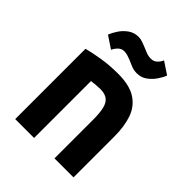

<svg xmlns="http://www.w3.org/2000/svg" viewBox="-212 -869 985 985"><g transform="rotate(45 280.0 -376.5)"><path d="M71 0V-510Q108 -520 162.5 -529Q217 -538 280 -538Q364 -538 410.5 -507.5Q457 -477 475.5 -423Q494 -369 494 -297V0H356V-279Q356 -328 349 -358.5Q342 -389 323.5 -403.5Q305 -418 271 -418Q256 -418 240.5 -416.5Q225 -415 208 -413V0ZM167 -599 101 -643Q109 -664 125 -688Q141 -712 165 -729Q189 -746 220 -746Q235 -746 248.5 -741.5Q262 -737 274 -732Q291 -725 308 -718Q325 -711 344 -711Q364 -711 377.5 -723.5Q391 -736 398 -753L464 -709Q457 -689 440.5 -665Q424 -641 400.5 -624Q377 -607 346 -607Q324 -607 305.5 -614.5Q287 -622 269 -630Q257 -635 245 -638.5Q233 -642 221 -642Q202 -642 188.5 -629Q175 -616 167 -599Z"/></g></svg>

Font: Ubuntu Sans Mono
Style: Regular
Weight: 400
Monospace: yes
Designer: Dalton Maag Ltd
Foundry: Dalton Maag Ltd
Version: Version 1.006